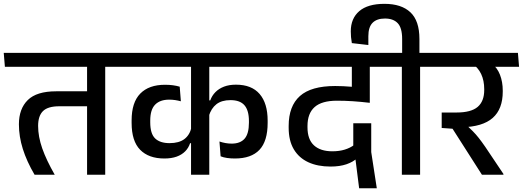

<svg xmlns="http://www.w3.org/2000/svg" viewBox="-44 -910 2724 1000"><path d="M504 -587.5H409.5V0H504ZM363 -562H610.5L604.5 -634.5H357ZM-18.5 -562H560L554 -634.5H-24.5ZM136 0H241Q197.5 -76 176 -137.2Q154.5 -198.5 154.5 -254Q154.5 -306.5 180 -331.5Q205.5 -356.5 264.5 -356.5H446.5V-434.5H248.5Q147 -434.5 100.8 -389Q54.5 -343.5 54.5 -262.5Q54.5 -199 74.8 -134.5Q95 -70 136 0Z M575 -562H1421.5L1415.5 -634.5H569ZM641.5 -270Q641.5 -175 686 -129.8Q730.5 -84.5 812 -84.5Q849 -84.5 876 -94.2Q903 -104 920.5 -121.8Q938 -139.5 946 -164H957.5L953.5 -247.5Q944.5 -207 916.5 -185.8Q888.5 -164.5 839 -164.5Q789.5 -164.5 764 -189Q738.5 -213.5 738.5 -273V-282Q738.5 -339 764 -365Q789.5 -391 837 -391Q853 -391 868 -388.8Q883 -386.5 898 -382.5L892 -458.5Q875 -463.5 856.2 -466Q837.5 -468.5 815.5 -468.5Q731.5 -468.5 686.5 -422.5Q641.5 -376.5 641.5 -283ZM1350 -281.5Q1350 -372 1308.2 -420.5Q1266.5 -469 1185 -469Q1149.5 -469 1122.8 -458.8Q1096 -448.5 1078 -430.2Q1060 -412 1051 -387H1039.5L1043.5 -305Q1056 -346 1083.2 -367.2Q1110.5 -388.5 1156.5 -388.5Q1206 -388.5 1229.2 -361.8Q1252.5 -335 1252.5 -279V-271Q1252.5 -213.5 1230 -187.8Q1207.5 -162 1162.5 -162Q1146 -162 1129.8 -165Q1113.5 -168 1099 -173L1105 -96Q1119.5 -90 1138.8 -87.2Q1158 -84.5 1179.5 -84.5Q1264.5 -84.5 1307.2 -129.5Q1350 -174.5 1350 -270.5ZM1046 -587.5H951V0H1046Z M1739.5 -562H1975L1969 -634.5H1733.5ZM1882 -587.5H1790.5V-476L1882 -475.5ZM1394.5 -562H1987.5L1981.5 -634.5H1388.5ZM1788.5 -402 1882 -376.5V-589H1788.5ZM1889.5 -268H1796V-122.5L1803.5 -111L1826.5 70.5H1918.5L1889.5 -118ZM1687 -122Q1625 -122 1591.2 -153Q1557.5 -184 1557.5 -247V-253.5Q1557.5 -319.5 1594.8 -352.5Q1632 -385.5 1711 -385.5Q1752 -385.5 1793.5 -382.8Q1835 -380 1882 -374.5V-446.5Q1835.5 -454 1789.2 -458Q1743 -462 1701.5 -462Q1576.5 -462 1518 -409.8Q1459.5 -357.5 1459.5 -254V-244.5Q1459.5 -177.5 1486.2 -132.5Q1513 -87.5 1561.8 -65Q1610.5 -42.5 1677.5 -42.5Q1725.5 -42.5 1760.5 -54.5Q1795.5 -66.5 1817.5 -87.5L1801 -155.5Q1780 -139.5 1751.5 -130.8Q1723 -122 1687 -122Z M2144 0V-587.5H2049V0ZM2250 -562 2244 -634.5H1942L1949.5 -562ZM1958.5 -890Q1871.5 -890 1827.2 -852Q1783 -814 1783 -747Q1783 -731.5 1784.2 -717.2Q1785.5 -703 1788.5 -685.5L1874.5 -675.5V-721.5Q1874.5 -769 1896.5 -791.2Q1918.5 -813.5 1961 -813.5Q2004.5 -813.5 2027.5 -789.2Q2050.5 -765 2050.5 -707V-624H2140.5V-707Q2140.5 -802 2093.5 -846Q2046.5 -890 1958.5 -890Z M2659.5 -562 2653.5 -634.5H2208.5L2214 -562ZM2578 0V-4L2483.5 -145Q2464.5 -172.5 2449.5 -191.5Q2434.5 -210.5 2418 -227.2Q2401.5 -244 2378.5 -265.5V-292.5L2256.5 -324V-243.5L2313 -239.5L2466 0ZM2516 -580H2413.5Q2446 -558.5 2462 -524.5Q2478 -490.5 2478 -445.5V-441Q2478 -382.5 2443.8 -353.2Q2409.5 -324 2333.5 -324H2256.5L2314.5 -246.5L2360 -247Q2470 -249.5 2522.2 -295.8Q2574.5 -342 2574.5 -433V-438Q2574.5 -483.5 2560 -520.8Q2545.5 -558 2516 -580Z"/></svg>

Font: Anek Devanagari Medium
Style: Regular
Weight: 500
Designer: Kailash Malviya (Devanagari) & Yesha Goshar (Latin)
Foundry: Ek Type
Version: Version 1.003